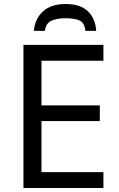

<svg xmlns="http://www.w3.org/2000/svg" viewBox="-20 -938 596 958"><path d="M496 0H97V-714H496V-635H187V-412H478V-334H187V-79H496ZM307 -918Q381 -918 418.5 -882Q456 -846 460 -784H406Q402 -825 376.5 -836Q351 -847 305 -847Q266 -847 237.5 -835Q209 -823 204 -784H149Q154 -844 194.5 -881Q235 -918 307 -918Z"/></svg>

Font: Noto Sans
Style: Regular
Weight: 400
Designer: Monotype Design Team
Foundry: Monotype Imaging Inc.
Version: Version 2.007